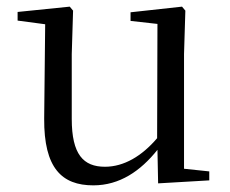

<svg xmlns="http://www.w3.org/2000/svg" viewBox="-20 -543 693 578"><path d="M456 9 610 0V-27L534 -35V-380L538 -511L528 -523L373 -506V-480L454 -471L453 -127C407 -73 353 -41 296 -41C231 -41 196 -78 196 -185V-380L200 -511L190 -523L33 -507V-481L116 -470L113 -186C112 -37 166 15 261 15C340 15 403 -28 454 -92Z"/></svg>

Font: Source Han Serif KR
Style: Regular
Weight: 400
Designer: Ryoko NISHIZUKA 西塚涼子 (kana & ideographs); Frank Grießhammer (Latin, Greek & Cyrillic); Wenlong ZHANG 张文龙 (bopomofo); San
Foundry: Adobe
Version: Version 2.001;hotconv 1.1.0;makeotfexe 2.6.0